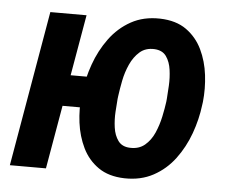

<svg xmlns="http://www.w3.org/2000/svg" viewBox="-44 -589 771 650"><g transform="rotate(5 341.0 -264.5)"><path d="M330.6 -321.3 312 -215.8H66.9L85.4 -321.3ZM225.6 -528.3 133.8 0H11.2L102.5 -528.3ZM232.4 -255.4 233.9 -265.6Q239.7 -314.5 257.1 -363.3Q274.4 -412.1 304 -452.4Q333.5 -492.7 376.2 -516.4Q418.9 -540 474.6 -538.6Q529.3 -537.1 564.2 -512.2Q599.1 -487.3 618.2 -447.8Q637.2 -408.2 642.8 -361.8Q648.4 -315.4 643.6 -270.5L642.1 -259.8Q636.2 -210.9 618.7 -162.4Q601.1 -113.8 571.5 -74.2Q542 -34.7 499.3 -11.5Q456.5 11.7 400.9 10.3Q347.2 8.8 312.3 -15.6Q277.3 -40 258.3 -79.1Q239.3 -118.2 233.4 -164.1Q227.5 -210 232.4 -255.4ZM356.4 -266.6 355 -255.9Q353.5 -237.8 351.8 -211.2Q350.1 -184.6 353.8 -158.2Q357.4 -131.8 370.6 -113.5Q383.8 -95.2 410.6 -94.2Q440.9 -92.8 461.2 -109.6Q481.4 -126.5 493.2 -153.3Q504.9 -180.2 511 -209Q517.1 -237.8 520 -259.8L521 -270Q522.5 -288.1 523.9 -314.9Q525.4 -341.8 521.7 -368.7Q518.1 -395.5 505.1 -414.1Q492.2 -432.6 464.8 -434.1Q434.6 -435.5 414.8 -418.2Q395 -400.9 382.8 -373.8Q370.6 -346.7 365 -317.9Q359.4 -289.1 356.4 -266.6Z"/></g></svg>

Font: Roboto Condensed SemiBold
Style: Italic
Weight: 600
Italic angle: -12°
Designer: Christian Robertson
Foundry: Google
Version: Version 3.008; 2023